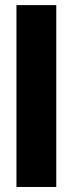

<svg xmlns="http://www.w3.org/2000/svg" viewBox="-20 -743 289 763"><path d="M45.4 0H203.6V-722.7H45.4Z"/></svg>

Font: Giphurs ExtraBold
Style: Regular
Weight: 800
Version: Version 1.000